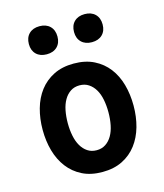

<svg xmlns="http://www.w3.org/2000/svg" viewBox="-118 -877 835 975"><g transform="rotate(-15 300.0 -389.0)"><path d="M300 10Q239.2 10 194.4 -12.6Q149.6 -35.1 119.8 -74.2Q90.1 -113.2 75.5 -165Q61 -216.8 61 -275.3Q61 -333.8 75.4 -385.4Q89.8 -437.1 119.5 -476Q149.3 -514.9 194.2 -537.4Q239.2 -560 300 -560Q361.1 -560 406.1 -537.4Q451 -514.9 480.6 -476.3Q510.2 -437.8 524.6 -386.1Q539 -334.5 539 -275.3Q539 -216.8 524.5 -165Q509.9 -113.2 480.3 -74.2Q450.7 -35.1 405.8 -12.6Q360.8 10 300 10ZM300 -104.5Q327.3 -104.5 347.5 -118Q367.8 -131.4 381.1 -154.5Q394.5 -177.5 400.7 -208.8Q407 -240 407 -275.3Q407 -311.3 400.9 -342.2Q394.8 -373.2 381.4 -395.9Q368.1 -418.6 347.8 -432Q327.6 -445.5 300 -445.5Q272.4 -445.5 252.2 -432Q231.9 -418.6 218.6 -395.5Q205.2 -372.5 199.1 -341.4Q193 -310.3 193 -275Q193 -239.7 199.3 -208.6Q205.5 -177.5 218.9 -154.5Q232.2 -131.4 252.5 -118Q272.7 -104.5 300 -104.5ZM418.7 -640.6Q384.1 -640.6 363.8 -660.4Q343.5 -680.3 343.5 -714.1Q343.5 -748.3 363.8 -768.3Q384.1 -788.2 418.7 -788.2Q453.3 -788.2 473.6 -768.3Q493.9 -748.3 493.9 -714.1Q493.9 -680.3 473.6 -660.4Q453.3 -640.6 418.7 -640.6ZM181.3 -640.6Q146.7 -640.6 126.4 -660.4Q106.1 -680.3 106.1 -714.1Q106.1 -748.3 126.4 -768.3Q146.7 -788.2 181.3 -788.2Q215.9 -788.2 236.2 -768.3Q256.5 -748.3 256.5 -714.1Q256.5 -680.3 236.2 -660.4Q215.9 -640.6 181.3 -640.6Z"/></g></svg>

Font: Maple Mono
Style: Regular
Weight: 400
Monospace: yes
Designer: subframe7536
Version: Version 7.300